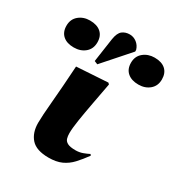

<svg xmlns="http://www.w3.org/2000/svg" viewBox="-315 -960 1022 1102"><g transform="rotate(30 196.5 -409.0)"><path d="M171 14Q90 14 55 -25Q20 -64 20 -130Q20 -174 29 -273.5Q38 -373 47 -518L254 -531L262 -523Q248 -448 235 -378.5Q222 -309 213.5 -254.5Q205 -200 205 -168Q205 -149 209.5 -133.5Q214 -118 231 -109Q248 -100 284 -100Q309 -100 331 -108Q353 -116 370 -125L376 -117Q347 -77 319.5 -47.5Q292 -18 257 -2Q222 14 171 14ZM146 -590 124 -599 147 -757Q154 -801 174 -816.5Q194 -832 223 -832Q248 -832 269 -816Q290 -800 298 -773V-762ZM408 -607Q362 -607 335.5 -630Q309 -653 309 -695Q309 -738 339.5 -763Q370 -788 413 -788Q460 -788 485.5 -765Q511 -742 511 -700Q511 -657 481.5 -632Q452 -607 408 -607ZM-20 -606Q-66 -606 -92 -629Q-118 -652 -118 -694Q-118 -737 -88 -762Q-58 -787 -15 -787Q32 -787 58 -764Q84 -741 84 -699Q84 -656 54.5 -631Q25 -606 -20 -606Z"/></g></svg>

Font: Literata 72pt Black
Style: Italic
Weight: 900
Italic angle: -2°
Designer: Latin by Veronika Burian and Jose Scaglione. Greek by Irene Vlachou. Cyrillic by Vera Evstafieva
Foundry: TypeTogether
Version: Version 3.002